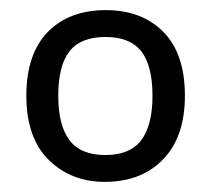

<svg xmlns="http://www.w3.org/2000/svg" viewBox="-20 -742 416 379"><path d="M345 -553Q345 -472 302 -427.5Q259 -383 187 -383Q120 -383 76 -426.5Q32 -470 32 -553Q32 -635 74 -678.5Q116 -722 189 -722Q260 -722 302.5 -679Q345 -636 345 -553ZM95 -553Q95 -495 117 -465.5Q139 -436 188 -436Q237 -436 259 -465.5Q281 -495 281 -553Q281 -612 259 -640.5Q237 -669 188 -669Q139 -669 117 -640.5Q95 -612 95 -553Z"/></svg>

Font: Noto Sans Historical
Style: Regular
Weight: 400
Designer: Monotype Design Team
Foundry: Monotype Imaging Inc.
Version: Version 2.013; ttfautohint (v1.8.4.7-5d5b)